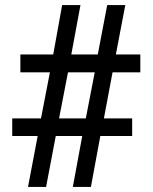

<svg xmlns="http://www.w3.org/2000/svg" viewBox="-20 -734 599 754"><path d="M90 0H161L199 -200H303L266 0H337L374 -200H499V-269H388L422 -450H531V-520H435L472 -714H401L364 -520H260L296 -714H224L189 -520H60V-450H176L141 -269H28V-200H128ZM212 -269 247 -450H352L317 -269Z"/></svg>

Font: Noto Serif NP Hmong
Style: Bold
Weight: 700
Designer: Dalton Maag Ltd
Foundry: Dalton Maag Ltd
Version: Version 1.001